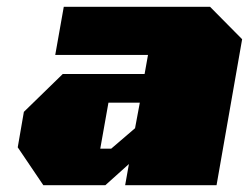

<svg xmlns="http://www.w3.org/2000/svg" viewBox="-20 -543 730 563"><path d="M107 0 32 -111 50 -215 164 -326H404L414 -382H142L167 -523H596L690 -428L615 0H347L358 -62L289 0ZM274 -107H306L376 -167L390 -242H298Z"/></svg>

Font: Tomorrow ExtraBold
Style: Italic
Weight: 800
Italic angle: -10°
Designer: Tony de Marco, Monica Rizzolli
Foundry: Just in Type
Version: Version 2.002